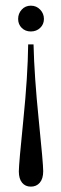

<svg xmlns="http://www.w3.org/2000/svg" viewBox="-20 -437 218 687"><path d="M123.7 -402.6Q110.3 -416.7 90.4 -416.7Q70.5 -416.7 57.7 -402.6Q44.9 -388.5 44.9 -369.2Q44.9 -350 57.7 -337.2Q70.5 -324.4 90.4 -324.4Q110.3 -324.4 123.7 -337.2Q137.2 -350 137.2 -369.2Q137.2 -388.5 123.7 -402.6ZM100 -278.2H80.8Q79.5 -165.4 63.5 -7.7Q47.4 150 47.4 176.3Q47.4 202.6 59 216.7Q70.5 230.8 90.4 230.8Q110.3 230.8 122.4 216.7Q134.6 202.6 134.6 175.6Q134.6 148.7 118.6 -8.3Q102.6 -165.4 100 -278.2Z"/></svg>

Font: Suranna
Style: Regular
Weight: 400
Version: Version 1.0.5; ttfautohint (v1.2.42-39fb)